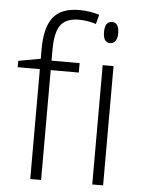

<svg xmlns="http://www.w3.org/2000/svg" viewBox="-54 -808 634 851"><g transform="rotate(5 263.0 -382.5)"><path d="M286.1 -488.8H161.1V0H112.8V-488.8H14.2V-517.1L112.8 -535.2V-576.2Q112.3 -673.8 148.4 -719.7Q184.6 -765.6 266.1 -765.1Q310.1 -765.1 354 -752L342.8 -710Q303.7 -722.2 265.1 -722.2Q208 -721.7 184.6 -688.5Q161.1 -655.3 161.1 -580.1V-530.8H286.1ZM412.6 -630.9Q381.8 -630.9 381.8 -677.7Q381.8 -724.6 413.1 -725.1Q444.3 -725.1 444.8 -678.2Q445.3 -656.2 436.5 -643.6Q427.7 -630.9 412.6 -630.9ZM437 0H388.7V-530.8H437Z"/></g></svg>

Font: OpenSans-Light
Style: Regular
Weight: 300
Foundry: Ascender Corporation
Version: Version 1.10